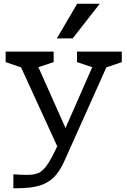

<svg xmlns="http://www.w3.org/2000/svg" viewBox="-20 -776 677 1020"><path d="M627 -502V-446L545 -418L324 75Q299 132 268.5 163.5Q238 195 191.5 209.5Q145 224 71 224H51V150Q89 153 124 153Q162 153 184.5 143Q207 133 229.5 101.5Q252 70 284 1L92 -418L10 -446V-502H265V-446L184 -419L328 -96L470 -419L389 -446V-502ZM366 -572H282L390 -756H510Z"/></svg>

Font: Rhodium Libre
Style: Regular
Weight: 400
Designer: James Puckett
Foundry: Dunwich Type Founders
Version: Version 1.001; ttfautohint (v1.3)